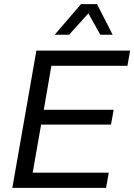

<svg xmlns="http://www.w3.org/2000/svg" viewBox="-20 -914 653 934"><path d="M40 0 157 -668H613L600 -594H230L193 -380H533L520 -308H180L139 -74H509L496 0ZM246 -745 374 -894H452L528 -745H468L410 -849L316 -745Z"/></svg>

Font: Gantari
Style: Italic
Weight: 400
Italic angle: -10°
Designer: Anugrah Pasau
Foundry: Lafontype
Version: Version 1.000; ttfautohint (v1.8.3)